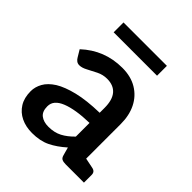

<svg xmlns="http://www.w3.org/2000/svg" viewBox="-192 -797 923 923"><g transform="rotate(45 269.5 -335.5)"><path d="M178 8Q135 8 102 -8Q69 -24 50 -54.5Q31 -85 31 -130Q31 -159 46.5 -187Q62 -215 98 -238Q134 -260 193 -274.5Q252 -289 339 -291V-324Q339 -378 316 -405Q293 -432 249 -432Q221 -432 195.5 -419.5Q170 -407 148 -395Q126 -383 108 -383Q97 -383 89 -389Q81 -395 76 -404L55 -439Q99 -480 151 -500.5Q203 -521 264 -521Q322 -521 363.5 -496Q405 -471 427 -427Q449 -383 449 -324V0H399Q383 0 373.5 -4.5Q364 -9 360 -25L349 -65Q310 -30 271 -11Q232 8 178 8ZM212 -69Q252 -69 281.5 -84.5Q311 -100 339 -129V-222Q292 -221 255 -215Q218 -209 192 -198.5Q166 -188 152.5 -172.5Q139 -157 139 -135Q139 -100 159 -84.5Q179 -69 212 -69ZM423 0 435 -92 499 -79Q511 -77 517 -70.5Q523 -64 523 -52V0ZM113 -612V-679H408V-612Z"/></g></svg>

Font: Aleo SemiBold
Style: Regular
Weight: 600
Designer: Alessio Laiso
Foundry: Alessio Laiso
Version: Version 2.001;gftools[0.9.29]